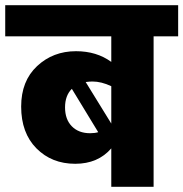

<svg xmlns="http://www.w3.org/2000/svg" viewBox="-40 -715 702 735"><path d="M642 -695V-576H548V0H386V-147Q335 -88 248 -88Q158 -88 99.5 -147Q41 -206 41 -307Q41 -405 102 -462Q163 -519 251 -519Q330 -519 386 -478V-576H-20V-695ZM386 -385Q348 -403 314 -403Q304 -403 288 -401L386 -242ZM209 -304Q209 -258 235 -231.5Q261 -205 305 -205Q323 -205 336 -209L235 -375Q209 -349 209 -304Z"/></svg>

Font: FiraGO ExtraBold
Style: Regular
Weight: 800
Designer: bBox Type
Foundry: bBox Type GmbH
Version: Version 1.001;PS 001.001;hotconv 1.0.88;makeotf.lib2.5.64775